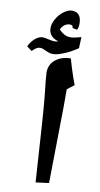

<svg xmlns="http://www.w3.org/2000/svg" viewBox="-127 -1028 567 1085"><g transform="rotate(10 157.0 -486.0)"><path d="M242.2 -539.1V-436.5L235.8 0L160.2 9.8Q135.7 -388.2 126.5 -475.6Q113.3 -591.8 113.3 -613.8Q113.3 -659.7 148.2 -687.3Q183.1 -714.8 234.9 -714.8Q255.4 -640.6 282.2 -569.8ZM91.8 -864.7Q91.8 -890.1 108.2 -918.2Q124.5 -946.3 149.2 -964.1Q173.8 -981.9 194.8 -981.9Q249 -981.9 249 -916Q249 -894.5 241.2 -880.9L213.9 -885.7L214.4 -889.2Q214.4 -902.8 195.8 -902.8Q182.6 -902.8 168.7 -894.3Q154.8 -885.7 145 -865.7Q158.7 -850.6 174.6 -841.3Q190.4 -832 213.9 -832Q231 -832 272.9 -843.8L270 -779.8Q235.8 -755.9 195.6 -738.8Q155.3 -721.7 130.9 -721.7Q117.7 -721.7 107.4 -725.1Q97.2 -728.5 88.4 -732.7Q79.6 -736.8 72 -740.2Q64.5 -743.7 56.2 -743.7Q42.5 -743.7 31.7 -736.8Q21 -730 8.8 -717.8L-20 -739.7Q-6.3 -768.1 15.1 -786.4Q36.6 -804.7 58.1 -804.7Q67.9 -804.7 90.8 -799.3Q113.8 -793.9 126 -793.9Q138.2 -793.9 147.9 -797.9Q91.8 -814 91.8 -864.7Z"/></g></svg>

Font: Sahl Naskh
Style: Bold
Weight: 700
Designer: Pascal Zoghbi
Version: Version 1.001